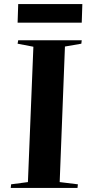

<svg xmlns="http://www.w3.org/2000/svg" viewBox="-20 -929 437 949"><path d="M145 -698 67 -713 70 -730H384L382 -713L301 -699L275 -29L365 -18L363 0H33L35 -18L118 -29ZM70 -909H387L384 -817H67Z"/></svg>

Font: Literata 72pt
Style: Bold Italic
Weight: 700
Italic angle: -2°
Designer: Latin by Veronika Burian and Jose Scaglione. Greek by Irene Vlachou. Cyrillic by Vera Evstafieva
Foundry: TypeTogether
Version: Version 3.002